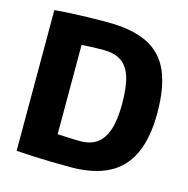

<svg xmlns="http://www.w3.org/2000/svg" viewBox="-106 -812 904 924"><g transform="rotate(15 346.0 -350.0)"><path d="M326 10Q274 10 228 9Q182 8 139.5 6Q97 4 55 1V-700Q102 -704 144.5 -706Q187 -708 229 -709Q271 -710 318 -710Q441 -710 517 -672.5Q593 -635 627.5 -555.5Q662 -476 662 -349Q662 -225 625 -145.5Q588 -66 513.5 -28Q439 10 326 10ZM339 -123Q388 -123 420.5 -145.5Q453 -168 470 -217.5Q487 -267 487 -348Q487 -435 470.5 -484Q454 -533 420.5 -554.5Q387 -576 334 -576Q316 -576 296.5 -575.5Q277 -575 258.5 -574Q240 -573 225 -572V-127Q239 -127 253 -126Q267 -125 281 -124.5Q295 -124 309 -123.5Q323 -123 339 -123Z"/></g></svg>

Font: Georama ExtraCondensed Thin
Style: Bold
Weight: 700
Version: Version 1.001